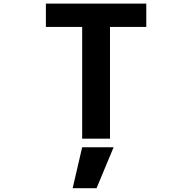

<svg xmlns="http://www.w3.org/2000/svg" viewBox="-20 -752 1040 1044"><path d="M426.8 48.8H597.7L504.9 271.5H375ZM775.4 -732.4V-605.5H578.1V2H426.8V-605.5H229.5V-732.4Z"/></svg>

Font: GenEi Gothic M Regular
Style: Bold
Weight: 700
Designer: o_tamon (Modified); [Source Han Sans]
Ryoko NISHIZUKA  (kana & ideographs); Paul D. Hunt (Latin, Greek & Cyrillic); Wenl
Version: Version 1.1a;Original Version 1.004